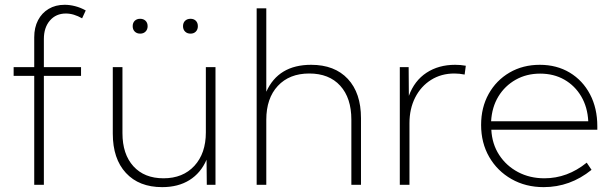

<svg xmlns="http://www.w3.org/2000/svg" viewBox="-20 -767 2546 797"><path d="M162.1 0H122.1V-452.1H36.6V-488.3H122.1V-612.3Q122.1 -652.8 137.9 -683.1Q153.8 -713.4 182.1 -730.2Q210.4 -747.1 248.5 -747.1Q270 -747.1 292.5 -741.2Q314.9 -735.4 335.9 -723.6L320.8 -690.9Q303.7 -700.7 286.9 -705.8Q270 -710.9 253.4 -710.9Q212.4 -710.9 187.3 -681.9Q162.1 -652.8 162.1 -605V-488.3H316.4V-452.1H162.1Z M874.5 0H838.4L837.4 -104Q813.5 -48.8 766.6 -19.5Q719.7 9.8 653.3 9.8Q557.1 9.8 502.7 -49.1Q448.2 -107.9 448.2 -212.4V-488.3H488.3V-214.4Q488.3 -127 533.7 -76.9Q579.1 -26.9 658.7 -26.9Q739.3 -26.9 786.9 -78.6Q834.5 -130.4 834.5 -217.3V-488.3H874.5ZM771 -627.4Q756.8 -627.4 748.3 -636Q739.7 -644.5 739.7 -658.2Q739.7 -672.4 748.3 -680.7Q756.8 -689 771 -689Q784.7 -689 793 -680.7Q801.3 -672.4 801.3 -658.2Q801.3 -644.5 793 -636Q784.7 -627.4 771 -627.4ZM562 -627.4Q547.9 -627.4 539.3 -636Q530.8 -644.5 530.8 -658.2Q530.8 -672.4 539.3 -680.7Q547.9 -689 561.5 -689Q575.7 -689 584.2 -680.7Q592.8 -672.4 592.8 -658.2Q592.8 -644.5 584.2 -636Q575.7 -627.4 562 -627.4Z M1045.4 0V-732.4H1085.4V-386.2Q1135.7 -498 1271.5 -498Q1369.1 -498 1423.8 -439.5Q1478.5 -380.9 1478.5 -276.4V0H1438.5V-270Q1438.5 -360.4 1392.3 -411.1Q1346.2 -461.9 1263.7 -461.9Q1181.2 -461.9 1133.3 -410.4Q1085.4 -358.9 1085.4 -270V0Z M1679.7 0H1639.6V-488.3H1676.3L1677.2 -369.1Q1700.2 -432.1 1750.5 -465.1Q1800.8 -498 1869.1 -498Q1880.4 -498 1891.4 -497.1Q1902.3 -496.1 1913.6 -494.1L1908.7 -457.5Q1886.7 -461.9 1866.2 -461.9Q1811.5 -461.9 1769.3 -435.3Q1727.1 -408.7 1703.4 -362.1Q1679.7 -315.4 1679.7 -255.4Z M2435.5 -62Q2346.7 9.8 2236.8 9.8Q2162.1 9.8 2103.3 -23.7Q2044.4 -57.1 2010.7 -115.5Q1977.1 -173.8 1977.1 -248.5Q1977.1 -320.8 2008.5 -377.2Q2040 -433.6 2095.2 -465.8Q2150.4 -498 2220.7 -498Q2291 -498 2345 -465.6Q2398.9 -433.1 2429.2 -375.5Q2459.5 -317.9 2459.5 -242.7V-228.5H2019.5Q2022.5 -169.4 2052 -124Q2081.5 -78.6 2130.4 -52.7Q2179.2 -26.9 2239.7 -26.9Q2335.4 -26.9 2415.5 -91.8ZM2018.6 -263.7H2421.9Q2418.9 -322.3 2392.8 -366.7Q2366.7 -411.1 2322.8 -436.3Q2278.8 -461.4 2222.2 -461.4Q2165.5 -461.4 2120.6 -436Q2075.7 -410.6 2048.8 -366.5Q2022 -322.3 2018.6 -263.7Z"/></svg>

Font: Kumbh Sans ExtraLight
Style: Regular
Weight: 250
Version: Version 1.005